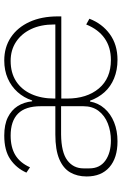

<svg xmlns="http://www.w3.org/2000/svg" viewBox="145 -705 572 902"><g transform="rotate(-90 431.0 -254.0)"><path d="M383 -253H250Q166 -252 128.5 -223.5Q91 -195 91 -148V-120Q91 -71 127.5 -45Q164 -19 222 -19Q265 -19 302 -33.5Q339 -48 361 -77Q383 -106 383 -148ZM419 -280H767V-286Q767 -348 745.5 -393.5Q724 -439 685.5 -464.5Q647 -490 596 -490Q540 -490 500.5 -464.5Q461 -439 440 -392.5Q419 -346 419 -284ZM600 -19Q660 -19 702 -48.5Q744 -78 767 -135L794 -120Q771 -60 721.5 -24Q672 12 601 12Q553 12 514 -4Q475 -20 449 -49Q423 -78 409 -117H405Q398 -78 372.5 -49Q347 -20 307.5 -4Q268 12 218 12Q140 12 96.5 -26Q53 -64 53 -133Q53 -177 72 -210Q91 -243 134.5 -261.5Q178 -280 250 -280H383V-348Q383 -421 348 -455.5Q313 -490 245 -490Q190 -490 153.5 -468Q117 -446 96 -399L71 -416Q92 -463 133.5 -491.5Q175 -520 245 -520Q297 -520 331 -503Q365 -486 383.5 -457Q402 -428 406 -389H410Q423 -428 449.5 -457.5Q476 -487 513.5 -503.5Q551 -520 598 -520Q660 -520 706.5 -489Q753 -458 779 -401.5Q805 -345 805 -268V-252H419V-225Q419 -132 466.5 -75.5Q514 -19 600 -19Z"/></g></svg>

Font: IBM Plex Sans ExtraLight
Style: Regular
Weight: 250
Designer: Mike Abbink, Paul van der Laan, Pieter van Rosmalen
Foundry: Bold Monday
Version: Version 3.201